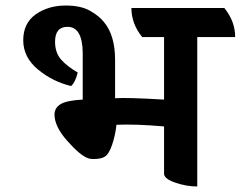

<svg xmlns="http://www.w3.org/2000/svg" viewBox="-20 -654 870 694"><path d="M830 -520H693V20Q653 20 613 6Q573 -8 573 -26V-197Q471 -206 401 -203Q397 -166 385.5 -131.5Q374 -97 359 -88Q349 -81 328 -79.5Q307 -78 296 -83Q268 -94 222.5 -145.5Q177 -197 177 -240Q177 -264 199 -277.5Q221 -291 279 -294V-463Q278 -557 224 -557Q179 -557 179 -503Q179 -463 201.5 -438Q224 -413 261 -392Q252 -356 237 -343Q170 -359 117 -403Q64 -447 64 -508.5Q64 -570 109 -602Q154 -634 218 -634Q272 -634 305.5 -615Q339 -596 356 -574Q396 -526 396 -437V-299Q439 -302 573 -294V-520H494Q455 -568 455 -625H791Q830 -577 830 -520Z"/></svg>

Font: Karma
Style: Bold
Weight: 700
Designer: Joana Correia
Foundry: Indian Type Foundry
Version: Version 1.202;PS 1.0;hotconv 1.0.78;makeotf.lib2.5.61930; tt